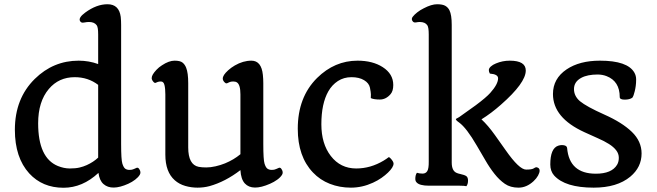

<svg xmlns="http://www.w3.org/2000/svg" viewBox="-20 -884 3126 914"><path d="M448.7 -61Q373 9.8 282.2 9.8Q182.1 9.8 119.1 -58.6Q50.8 -133.8 50.8 -266.1Q50.8 -415 145.5 -508.3Q233.9 -595.2 354.5 -595.2Q402.8 -595.2 447.3 -579.1V-720.2Q447.3 -754.4 440.4 -763.7Q429.2 -779.3 403.8 -779.3Q393.1 -779.3 382.6 -777.1Q372.1 -774.9 367.9 -777.1Q363.8 -779.3 361.3 -783.2Q351.6 -799.3 385.7 -824.2Q439.5 -863.8 491.7 -863.8Q546.9 -863.8 554.7 -803.7Q556.6 -785.6 556.6 -765.6V-198.7Q556.6 -123.5 562.5 -105Q568.4 -86.4 576.4 -80.8Q584.5 -75.2 596.7 -75.2Q608.9 -75.2 616.7 -79.1L631.3 -85.4Q637.7 -86.9 642.6 -79.6Q652.8 -64.5 645.5 -52.2Q638.2 -40 623.5 -28.8Q608.9 -17.6 590.8 -9.3Q511.7 26.4 472.7 -7.8Q453.6 -24.4 448.7 -61ZM447.3 -480Q399.4 -516.6 335.9 -516.6Q259.8 -516.6 212.4 -460.4Q161.6 -400.4 161.6 -296.9Q161.6 -132.3 255.4 -93.8Q284.7 -82 312.3 -82Q339.8 -82 358.4 -86.4Q377 -90.8 393.1 -98.1Q425.3 -112.8 447.3 -133.8Z M767.1 -434.6Q767.1 -462.4 762.9 -479.2Q758.8 -496.1 746.1 -496.1Q736.8 -496.1 731.4 -494.1L719.7 -489.3Q716.3 -488.3 711.4 -493.2Q702.1 -503.4 702.1 -512Q702.1 -520.5 707.8 -530Q713.4 -539.6 724.9 -551.8Q736.3 -564 751 -573.2Q784.2 -595.2 811 -595.2Q837.9 -595.2 849.1 -585.9Q860.4 -576.7 866.2 -561.5Q876 -537.1 876 -487.8V-182.1Q876 -99.6 925.8 -89.8Q940.9 -86.9 961.7 -86.9Q982.4 -86.9 1006.1 -92.3Q1029.8 -97.7 1051.3 -106.4Q1092.8 -123.5 1124.5 -149.9V-434.6Q1124.5 -481 1107.9 -491.7Q1101.1 -496.1 1089.8 -496.1Q1078.6 -496.1 1072 -492.7Q1065.4 -489.3 1061.3 -487.8Q1057.1 -486.3 1054.2 -488Q1051.3 -489.7 1047.9 -493.2Q1040.5 -501.5 1040.5 -509.8Q1040.5 -518.1 1046.6 -527.6Q1052.7 -537.1 1066.4 -549.6Q1080.1 -562 1097.7 -572.3Q1137.2 -595.2 1176.8 -595.2Q1224.6 -595.2 1231.4 -527.3Q1233.4 -508.3 1233.4 -487.8V-198.7Q1233.4 -123.5 1239.3 -105Q1245.1 -86.4 1253.4 -80.8Q1261.7 -75.2 1273.9 -75.2Q1286.1 -75.2 1293.9 -79.1L1308.6 -85.4Q1314.9 -86.9 1319.8 -79.6Q1330.1 -64.5 1322.8 -52.2Q1315.4 -40 1300 -28.8Q1284.7 -17.6 1265.6 -9.3Q1181.2 27.8 1145.5 -10.7Q1127 -30.8 1124.5 -74.2Q1052.7 -19 977.5 2Q950.2 9.3 920.2 9.3Q890.1 9.3 861.6 1Q833 -7.3 812 -25.9Q767.1 -65.4 767.1 -147.9Z M1745.1 -417 1745.6 -434.6Q1745.6 -443.8 1741.2 -466.1Q1736.8 -488.3 1713.1 -502.4Q1689.5 -516.6 1653.1 -516.6Q1616.7 -516.6 1588.6 -498.3Q1560.5 -480 1543 -449.2Q1509.8 -390.6 1509.8 -292.5Q1509.8 -199.7 1554.7 -141.6Q1600.6 -82 1675.8 -82Q1744.1 -82 1806.6 -119.6Q1821.8 -128.9 1830.1 -135.7Q1835 -135.7 1841.3 -127.9Q1853.5 -113.8 1853.5 -105.2Q1853.5 -96.7 1846.7 -85.7Q1839.8 -74.7 1826.9 -62.3Q1814 -49.8 1795.9 -37.1Q1777.8 -24.4 1755.4 -14.2Q1704.1 9.3 1650.4 9.3Q1596.7 9.3 1550 -9Q1503.4 -27.3 1469.7 -63Q1397.5 -138.7 1397.5 -271Q1397.5 -421.4 1489.3 -512.7Q1572.8 -595.2 1682.1 -595.2Q1753.9 -595.2 1801.8 -564.5Q1852.1 -532.2 1852.1 -479.5Q1852.1 -450.7 1839.4 -436Q1817.4 -410.2 1788.3 -410.2Q1759.3 -410.2 1745.1 -417Z M2200.2 2.4Q2190.4 0 2168.9 0H2022.5Q1975.6 0 1962.4 -16.6Q1957 -22.9 1957 -31.2Q1957 -51.8 1964.8 -61.5Q1976.6 -57.6 1991.7 -57.6Q2006.8 -57.6 2014.2 -69.8Q2021.5 -82 2021 -115.2V-720.2Q2021 -753.9 2014.2 -763.7Q2003.9 -779.3 1978 -779.3Q1970.2 -779.3 1962.2 -777.6Q1954.1 -775.9 1950 -778.1Q1945.8 -780.3 1943.4 -784.2Q1937 -793.9 1944.6 -804Q1952.1 -814 1966.3 -825.2Q1980.5 -836.4 1997.6 -844.7Q2034.2 -863.8 2060.8 -863.8Q2087.4 -863.8 2100.3 -856Q2113.3 -848.1 2119.6 -835Q2130.4 -813.5 2130.4 -765.6V-110.4Q2130.4 -69.8 2154.8 -60.5Q2161.6 -57.6 2171.1 -55.7Q2180.7 -53.7 2188.5 -51Q2196.3 -48.3 2200.7 -44.9Q2208 -38.6 2208 -24.4Q2208 -7.3 2200.2 2.4ZM2406.7 -595.2Q2482.9 -595.2 2482.9 -548.3Q2482.9 -489.3 2364.3 -385.3Q2318.4 -344.7 2272 -315.9Q2303.2 -287.1 2335.9 -241.2L2387.2 -168.9Q2451.7 -76.7 2484.4 -76.7Q2511.2 -76.7 2519.8 -82Q2528.3 -87.4 2532.2 -87.9Q2536.1 -88.4 2542.5 -84.5Q2548.8 -80.6 2548.8 -71.3Q2548.8 -62 2541.3 -48.1Q2533.7 -34.2 2520 -21.5Q2486.8 9.3 2448.2 9.3Q2409.7 9.3 2383.3 -9Q2356.9 -27.3 2334 -56.4Q2311 -85.4 2290.5 -121.1L2250 -190.4Q2200.7 -275.4 2165.5 -300.8Q2145 -314.9 2151.9 -318.8L2166 -326.7L2244.6 -382.8Q2294.9 -420.4 2314 -441.9Q2351.1 -483.4 2351.1 -511.2Q2351.1 -530.8 2312 -533.7Q2307.1 -541.5 2307.1 -550.3Q2307.1 -559.1 2316.7 -567.6Q2326.2 -576.2 2340.8 -582Q2372.1 -595.2 2406.7 -595.2Z M2930.2 -421.9Q2930.2 -497.1 2867.7 -521.5Q2847.7 -529.3 2824.5 -529.3Q2801.3 -529.3 2781.5 -525.4Q2761.7 -521.5 2746.6 -513.2Q2712.4 -494.6 2712.4 -460Q2712.4 -426.8 2740.7 -402.3Q2772 -376.5 2856.9 -338.6Q2941.9 -300.8 2988 -256.1Q3034.2 -211.4 3034.2 -153.3Q3034.2 -87.9 2980.5 -43Q2917.5 9.3 2806.2 9.3Q2669.9 9.3 2617.7 -48.8Q2599.6 -69.3 2599.6 -101.1Q2599.6 -177.7 2637.2 -190.4Q2646.5 -193.4 2654.8 -193.4Q2677.7 -193.4 2679.7 -179.2Q2690.4 -57.1 2816.4 -57.1Q2892.1 -57.1 2917.5 -99.6Q2925.8 -113.3 2925.8 -132.8Q2925.8 -152.3 2913.3 -168.5Q2900.9 -184.6 2878.9 -198.5Q2856.9 -212.4 2826.7 -225.6L2761.7 -254.9Q2612.3 -323.2 2612.3 -436.5Q2612.3 -509.8 2677.2 -553.7Q2738.8 -595.2 2835.9 -595.2Q2967.8 -595.2 3000 -538.1Q3008.3 -523.4 3008.3 -505.9Q3008.3 -488.3 3006.3 -474.4Q3004.4 -460.4 3001.5 -449.2Q2996.6 -427.7 2990.2 -418.9Q2977.5 -409.7 2953.9 -409.7Q2930.2 -409.7 2930.2 -421.9Z"/></svg>

Font: Quando
Style: Regular
Weight: 400
Version: Version 1.002